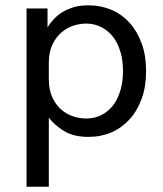

<svg xmlns="http://www.w3.org/2000/svg" viewBox="-20 -504 615 724"><path d="M314 12.2Q258.3 12.2 222.7 -9.3Q186.5 -31.2 164.1 -60.1V200.2H80.1V-472.2H159.2V-400.9Q170.9 -419.4 183.1 -432.1Q197.3 -447.3 215.8 -458.5Q233.4 -469.2 258.8 -477.1Q281.2 -483.9 314 -483.9Q360.4 -483.9 400.4 -466.8Q439.5 -450.2 469.2 -417.5Q497.1 -386.7 514.6 -338.9Q530.8 -294.9 530.8 -235.8Q530.8 -176.8 514.6 -132.8Q497.6 -85.9 469.2 -54.7Q439 -21.5 400.4 -4.9Q360.4 12.2 314 12.2ZM164.1 -204.1Q164.1 -165 177.7 -136.2Q191.4 -107.4 211.4 -90.3Q231.4 -73.2 256.8 -64.9Q280.8 -57.1 305.2 -57.1Q336.9 -57.1 362.8 -70.3Q389.2 -84 407.2 -107.9Q424.8 -130.9 434.6 -165Q443.8 -197.3 443.8 -235.8Q443.8 -274.9 434.6 -307.1Q424.8 -340.3 407.2 -363.8Q389.2 -387.7 362.8 -401.4Q336.4 -415 305.2 -415Q280.8 -415 256.8 -407.2Q232.4 -399.4 211.4 -381.3Q190.9 -363.8 177.7 -335.9Q164.1 -307.1 164.1 -268.1Z"/></svg>

Font: Post Grotesk Regular
Style: Regular
Weight: 500
Version: 0.900; ttfautohint (v0.96) -l 8 -r 50 -G 200 -x 14 -w "gGD" 